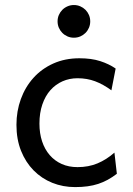

<svg xmlns="http://www.w3.org/2000/svg" viewBox="-20 -743 538 775"><path d="M300.3 -507.8Q349.1 -507.8 384.5 -496.3Q419.9 -484.9 446.8 -466.3L429.7 -378.4Q396.5 -402.8 363.8 -415Q331.1 -427.2 293 -427.2Q260.3 -427.2 232.2 -414.8Q204.1 -402.3 183.3 -378.9Q162.6 -355.5 150.9 -321.3Q139.2 -287.1 139.2 -244.1Q139.2 -204.6 149.9 -172.4Q160.6 -140.1 180.7 -116.9Q200.7 -93.8 229 -81.1Q257.3 -68.4 293 -68.4Q337.4 -68.4 373.5 -83.5Q409.7 -98.6 441.9 -127L451.7 -41.5Q433.1 -27.3 414.8 -17.3Q396.5 -7.3 376.5 -0.7Q356.4 5.9 333.5 9Q310.5 12.2 283.2 12.2Q233.9 12.2 190.9 -5.1Q147.9 -22.5 115.7 -55.2Q83.5 -87.9 64.9 -134.3Q46.4 -180.7 46.4 -239.3Q46.4 -294.4 64.2 -343.3Q82 -392.1 115 -428.7Q147.9 -465.3 195.1 -486.6Q242.2 -507.8 300.3 -507.8ZM212.4 -656.7Q212.4 -670.4 217.5 -682.4Q222.7 -694.3 231.7 -703.4Q240.7 -712.4 252.7 -717.5Q264.6 -722.7 278.3 -722.7Q292 -722.7 304 -717.5Q315.9 -712.4 325 -703.4Q334 -694.3 339.1 -682.4Q344.2 -670.4 344.2 -656.7Q344.2 -643.1 339.1 -631.1Q334 -619.1 325 -610.1Q315.9 -601.1 304 -595.9Q292 -590.8 278.3 -590.8Q264.6 -590.8 252.7 -595.9Q240.7 -601.1 231.7 -610.1Q222.7 -619.1 217.5 -631.1Q212.4 -643.1 212.4 -656.7Z"/></svg>

Font: Andika DR AuSIL
Style: Regular
Weight: 400
Designer: Annie Olsen & Victor Gaultney
Foundry: SIL International
Version: Version 0.003